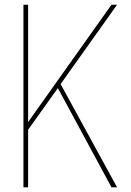

<svg xmlns="http://www.w3.org/2000/svg" viewBox="-20 -800 558 820"><path d="M100.1 -779.8V-278.8L456.1 -779.8H480L238.8 -440.9L480 0H456.1L227.1 -423.8L100.1 -246.1V0H80.1V-779.8Z"/></svg>

Font: Cooper Hewitt
Style: Thin
Weight: 701
Designer: Village Type and Design LLC
Foundry: Cooper Hewitt Smithsonian Design Museum
Version: 1.000